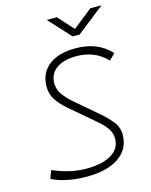

<svg xmlns="http://www.w3.org/2000/svg" viewBox="-132 -983 850 1078"><g transform="rotate(-15 293.0 -444.0)"><path d="M237.3 9.8Q118.2 9.8 34.7 -31.2L52.7 -78.1Q152.3 -34.2 246.6 -34.2Q339.8 -34.2 392.3 -66.2Q444.8 -98.1 444.8 -155.8Q444.8 -189.9 425.5 -216.6Q406.2 -243.2 378.9 -266.6L225.6 -397.5Q192.9 -425.8 170.7 -459.5Q148.4 -493.2 148.4 -535.6Q148.4 -614.7 204.6 -658.9Q260.7 -703.1 360.8 -703.1Q489.7 -703.1 564.9 -620.6L530.3 -586.4Q492.2 -626 447.8 -642.6Q403.3 -659.2 355 -659.2Q279.8 -659.2 237.5 -628.7Q195.3 -598.1 195.3 -543.9Q195.3 -506.8 216.6 -477.5Q237.8 -448.2 268.1 -421.9L401.9 -307.6Q438.5 -275.9 465.1 -242.9Q491.7 -210 491.7 -167Q491.7 -83.5 424.3 -36.9Q356.9 9.8 237.3 9.8ZM363.3 -771.5 246.6 -898.4H305.2L386.7 -808.6L499.5 -898.4H564.9L403.3 -771.5Z"/></g></svg>

Font: Cascadia Mono ExtraLight
Style: Italic
Weight: 200
Italic angle: -10°
Monospace: yes
Designer: Aaron Bell
Foundry: Saja Typeworks
Version: Version 2404.023; ttfautohint (v1.8.4)